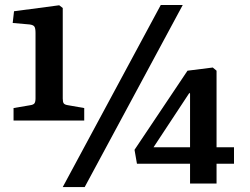

<svg xmlns="http://www.w3.org/2000/svg" viewBox="-20 -734 1000 768"><path d="M231 14.2 623 -713.9H710.9L318.8 14.2ZM34.2 -252V-301.8L100.1 -313Q113.8 -314.9 117.9 -320.8Q122.1 -326.7 122.1 -340.8V-602.1Q122.1 -620.6 117.7 -627.4Q113.3 -634.3 98.1 -636.2L30.8 -642.1L36.1 -689L216.8 -712.9L231 -702.1V-339.8Q231 -325.7 235.1 -320.3Q239.3 -314.9 252.9 -313L316.9 -301.8V-252ZM740.2 0V-79.1H527.8L518.1 -134.8L730 -451.2L831.1 -463.9L846.2 -451.2V-145H916V-79.1H846.2V0ZM594.2 -145H740.2V-358.9L737.8 -362.8Z"/></svg>

Font: Literata Book SemiBold
Style: Regular
Weight: 600
Designer: Latin by Veronika Burian and Jose Scaglione. Greek by Irene Vlachou. Cyrillic by Vera Evstafieva
Foundry: TypeTogether
Version: Version 2.003;PS 002.003;hotconv 1.0.88;makeotf.lib2.5.64775